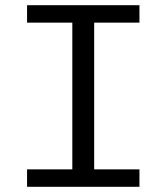

<svg xmlns="http://www.w3.org/2000/svg" viewBox="-20 -718 640 738"><path d="M84 0V-67H258V-631H84V-698H516V-631H342V-67H516V0Z"/></svg>

Font: Lilex Nerd Font
Style: Regular
Weight: 400
Designer: Mike Abbink, Paul van der Laan, Pieter van Rosmalen, Mikhael Khrustik
Foundry: Mikhael Khrustik
Version: Version 2.400; ttfautohint (v1.8.4.7-5d5b);Nerd Fonts 3.3.0